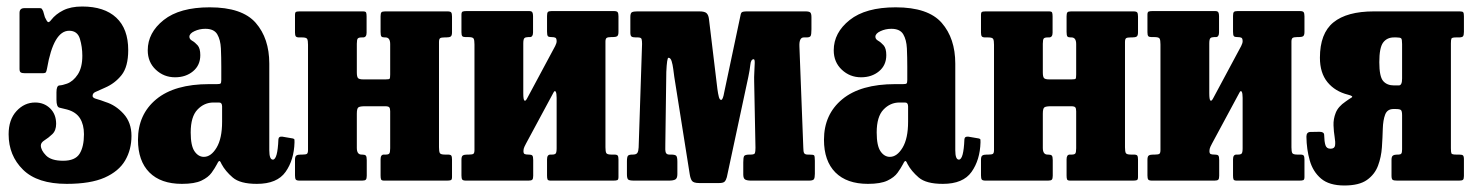

<svg xmlns="http://www.w3.org/2000/svg" viewBox="-20 -555 4533 590"><path d="M6.5 -142.5Q6.5 -187.5 30.8 -213.8Q55 -240 88 -240Q115.5 -240 134 -222Q152.5 -204 152.5 -174.5Q152.5 -154 140.8 -142.8Q129 -131.5 117.2 -124.2Q105.5 -117 105.5 -108Q105.5 -93.5 121.5 -77.2Q137.5 -61 174 -61Q211 -61 224.5 -82.5Q238 -104 238 -142.5Q238 -172 225.8 -191.5Q213.5 -211 186 -218.5Q171.5 -222 162.5 -224.2Q153.5 -226.5 153.5 -248.5V-271.5Q153.5 -292 162.8 -292.5Q172 -293 186 -298Q205 -305 219 -326.2Q233 -347.5 233 -383.5Q233 -411 225.5 -435.8Q218 -460.5 192.5 -460.5Q144.5 -460.5 124.5 -344.5Q123 -336.5 121.2 -333.2Q119.5 -330 110 -330H56.5Q47.5 -330 43.8 -332.5Q40 -335 40 -343V-515.5Q40 -530 55 -530H102Q107 -530 108.5 -528Q110 -526 112.5 -521L118 -502Q124 -489 127.5 -487.2Q131 -485.5 137.5 -494Q151 -511.5 174.2 -523.2Q197.5 -535 232.5 -535Q300.5 -535 337.2 -500.8Q374 -466.5 374 -401Q374 -350 353.5 -324.2Q333 -298.5 302.5 -285.5Q281 -276 272.8 -272.2Q264.5 -268.5 264.5 -260Q264.5 -254 276.8 -250.8Q289 -247.5 304.5 -241.5Q335.5 -232 359.8 -205.2Q384 -178.5 384 -137.5Q384 -95 364.5 -61.8Q345 -28.5 301.5 -9.2Q258 10 185 10Q95 10 50.8 -33.5Q6.5 -77 6.5 -142.5Z M404 -125.5Q404 -203.5 460.2 -250Q516.5 -296.5 623 -296.5H647Q655.5 -296.5 657.8 -298.5Q660 -300.5 660 -309.5V-349.5Q660 -379.5 658.8 -406.2Q657.5 -433 647.5 -449.8Q637.5 -466.5 611 -466.5Q593 -466.5 577.5 -459.2Q562 -452 562 -442Q562 -434.5 570.5 -429.8Q579 -425 587.2 -415.8Q595.5 -406.5 595.5 -385.5Q595.5 -354.5 573.2 -336Q551 -317.5 518 -317.5Q483.5 -317.5 458.8 -340.8Q434 -364 434 -400.5Q434 -454.5 483 -493.5Q532 -532.5 624.5 -532.5Q724 -532.5 765.8 -484.8Q807.5 -437 807.5 -359.5V-93.5Q807.5 -64.5 818.5 -64.5Q833 -64.5 835.5 -126.5Q836 -136.5 848 -135L880 -129.5Q884.5 -128.5 884.8 -125.5Q885 -122.5 885 -117.5Q883.5 -63.5 857.5 -26.8Q831.5 10 769.5 10H769Q718 10 695.2 -9.5Q672.5 -29 661 -50.5Q657.5 -59 654.8 -60.2Q652 -61.5 647 -51Q640.5 -38.5 630.2 -24.2Q620 -10 599 0Q578 10 539 10Q474 10 439 -25.2Q404 -60.5 404 -125.5ZM566 -148Q566 -107 577.8 -90Q589.5 -73 606.5 -73Q628.5 -73 645.5 -101.2Q662.5 -129.5 662.5 -181V-228Q662.5 -240 653 -240H636Q607.5 -240 586.8 -218.2Q566 -196.5 566 -148Z M1329 -102.5Q1329 -89.5 1331.5 -84.8Q1334 -80 1347 -80H1356Q1364.5 -80 1366.8 -76.8Q1369 -73.5 1369 -65V-11Q1369 -3 1365.5 -1.5Q1362 0 1353.5 0H1160.5Q1152.5 0 1151 -3.8Q1149.5 -7.5 1149.5 -15.5V-65.5Q1149.5 -80 1159.5 -80H1165.5Q1173.5 -80 1176.2 -83.2Q1179 -86.5 1179 -99.5V-213Q1179 -222 1176.2 -225.2Q1173.5 -228.5 1163.5 -228.5H1101Q1086 -228.5 1081.2 -225Q1076.5 -221.5 1076.5 -205.5V-100.5Q1076.5 -80 1091 -80H1092.5Q1101 -80 1104 -77Q1107 -74 1107 -63V-15Q1107 -6 1104.2 -3Q1101.5 0 1093 0H900.5Q891.5 0 889 -3.2Q886.5 -6.5 886.5 -16V-64Q886.5 -74.5 890.8 -77.2Q895 -80 904.5 -80H909.5Q919.5 -80 923 -82.2Q926.5 -84.5 926.5 -94V-417.5Q926.5 -430.5 924 -435.2Q921.5 -440 908.5 -440H899.5Q891.5 -440 889 -443.2Q886.5 -446.5 886.5 -455V-509Q886.5 -517.5 890.2 -518.8Q894 -520 902 -520H1095.5Q1103.5 -520 1105 -516.5Q1106.5 -513 1106.5 -504.5V-454.5Q1106.5 -440 1095.5 -440H1091.5Q1082.5 -440 1079.5 -436.8Q1076.5 -433.5 1076.5 -420.5V-332.5Q1076.5 -320 1079.8 -315.5Q1083 -311 1096.5 -311H1164Q1175.5 -311 1177.2 -313Q1179 -315 1179 -326V-419.5Q1179 -440 1164.5 -440H1162Q1154.5 -440 1152 -443Q1149.5 -446 1149.5 -457V-505Q1149.5 -514 1152 -517Q1154.5 -520 1163.5 -520H1355Q1364 -520 1366.5 -516.8Q1369 -513.5 1369 -504V-456Q1369 -445.5 1365 -442.8Q1361 -440 1351 -440H1346Q1336.5 -440 1332.8 -437.8Q1329 -435.5 1329 -426Z M1840.5 -102.5Q1840.5 -89.5 1843 -84.8Q1845.5 -80 1858.5 -80H1867.5Q1876 -80 1878.2 -76.8Q1880.5 -73.5 1880.5 -65V-11Q1880.5 -3 1877 -1.5Q1873.5 0 1865 0H1672Q1664 0 1662.5 -3.8Q1661 -7.5 1661 -15.5V-65.5Q1661 -80 1671.5 -80H1676.5Q1684.5 -80 1687.5 -83.2Q1690.5 -86.5 1690.5 -99.5V-254.5Q1690.5 -269 1687.5 -273.5Q1684.5 -278 1680.5 -270L1596.5 -114Q1594.5 -110.5 1591.5 -104Q1588.5 -97.5 1588.5 -91Q1588.5 -83.5 1592 -81.8Q1595.5 -80 1603.5 -80H1605Q1613 -80 1615.8 -77Q1618.5 -74 1618.5 -63V-15Q1618.5 -6 1615.8 -3Q1613 0 1604.5 0H1412Q1403 0 1400.5 -3.2Q1398 -6.5 1398 -16V-64Q1398 -74.5 1402.2 -77.2Q1406.5 -80 1416 -80H1421Q1431 -80 1434.5 -82.2Q1438 -84.5 1438 -94V-418.5Q1438 -431.5 1435.5 -436.2Q1433 -441 1420 -441H1411Q1403 -441 1400.5 -444Q1398 -447 1398 -456V-510Q1398 -518 1401.8 -519.5Q1405.5 -521 1413.5 -521H1606Q1613.5 -521 1615.8 -517.2Q1618 -513.5 1618 -505.5V-455.5Q1618 -441 1608 -441H1603Q1595 -441 1591.5 -437.8Q1588 -434.5 1588 -421.5V-268.5Q1588 -249 1591.5 -246Q1595 -243 1600.5 -254L1686 -413.5Q1690.5 -422.5 1690.5 -428Q1690.5 -437 1686.8 -439Q1683 -441 1675.5 -441H1674Q1666 -441 1663.5 -444Q1661 -447 1661 -458V-506Q1661 -515 1663.5 -518Q1666 -521 1675 -521H1866.5Q1875.5 -521 1878 -517.5Q1880.5 -514 1880.5 -505V-457Q1880.5 -446.5 1876.5 -443.8Q1872.5 -441 1862.5 -441H1857.5Q1848 -441 1844.2 -438.5Q1840.5 -436 1840.5 -427Z M1940 -440H1934Q1924 -440 1920.5 -442.8Q1917 -445.5 1917 -455V-503Q1917 -515 1922 -517.5Q1927 -520 1938 -520H2129Q2145.5 -520 2151.2 -514.5Q2157 -509 2158.5 -497L2184.5 -281.5Q2186.5 -266.5 2189 -257.2Q2191.5 -248 2196 -248Q2201.5 -248 2205.5 -271.5L2254.5 -503Q2256 -513.5 2259 -516.8Q2262 -520 2276 -520H2455.5Q2466 -520 2469.8 -516.8Q2473.5 -513.5 2473.5 -502V-465Q2473.5 -449 2471 -444.5Q2468.5 -440 2458.5 -440H2450Q2435.5 -440 2436.5 -413L2448.5 -101Q2448.5 -88.5 2451.2 -84.2Q2454 -80 2462 -80H2465Q2479 -80 2481.5 -77.8Q2484 -75.5 2484 -61V-21Q2484 -8.5 2481 -4.2Q2478 0 2466 0H2288Q2276 0 2270 -3.2Q2264 -6.5 2264 -19V-56Q2264 -70.5 2266.5 -75.2Q2269 -80 2284 -80H2287Q2298 -80 2299.8 -84.5Q2301.5 -89 2301.5 -101L2297.5 -304.5Q2297 -317.5 2298 -333.5Q2299 -349.5 2299.2 -361.2Q2299.5 -373 2296 -373Q2287.5 -373 2285.8 -356.5Q2284 -340 2279.5 -318.5L2213.5 -10.5Q2211 -1.5 2206.8 3Q2202.5 7.5 2189.5 7.5H2129Q2111 7.5 2106.2 0.5Q2101.5 -6.5 2099.5 -19.5L2052 -319Q2050.5 -329.5 2048.8 -343.2Q2047 -357 2043.8 -367.2Q2040.5 -377.5 2034 -377.5Q2029.5 -377.5 2027.5 -334L2024.5 -112.5Q2023.5 -92 2026 -86Q2028.5 -80 2037 -80H2042Q2054 -80 2057.8 -76.5Q2061.5 -73 2061.5 -58V-20Q2061.5 -7 2055.2 -3.5Q2049 0 2035.5 0H1928.5Q1914.5 0 1910.5 -3.2Q1906.5 -6.5 1906.5 -20V-59Q1906.5 -73 1909.8 -76.5Q1913 -80 1923.5 -80H1925Q1935.5 -80 1938.8 -85.5Q1942 -91 1942.5 -102L1953 -420Q1953 -430 1951.5 -435Q1950 -440 1940 -440Z M2512 -125.5Q2512 -203.5 2568.2 -250Q2624.5 -296.5 2731 -296.5H2755Q2763.5 -296.5 2765.8 -298.5Q2768 -300.5 2768 -309.5V-349.5Q2768 -379.5 2766.8 -406.2Q2765.5 -433 2755.5 -449.8Q2745.5 -466.5 2719 -466.5Q2701 -466.5 2685.5 -459.2Q2670 -452 2670 -442Q2670 -434.5 2678.5 -429.8Q2687 -425 2695.2 -415.8Q2703.5 -406.5 2703.5 -385.5Q2703.5 -354.5 2681.2 -336Q2659 -317.5 2626 -317.5Q2591.5 -317.5 2566.8 -340.8Q2542 -364 2542 -400.5Q2542 -454.5 2591 -493.5Q2640 -532.5 2732.5 -532.5Q2832 -532.5 2873.8 -484.8Q2915.5 -437 2915.5 -359.5V-93.5Q2915.5 -64.5 2926.5 -64.5Q2941 -64.5 2943.5 -126.5Q2944 -136.5 2956 -135L2988 -129.5Q2992.5 -128.5 2992.8 -125.5Q2993 -122.5 2993 -117.5Q2991.5 -63.5 2965.5 -26.8Q2939.5 10 2877.5 10H2877Q2826 10 2803.2 -9.5Q2780.5 -29 2769 -50.5Q2765.5 -59 2762.8 -60.2Q2760 -61.5 2755 -51Q2748.5 -38.5 2738.2 -24.2Q2728 -10 2707 0Q2686 10 2647 10Q2582 10 2547 -25.2Q2512 -60.5 2512 -125.5ZM2674 -148Q2674 -107 2685.8 -90Q2697.5 -73 2714.5 -73Q2736.5 -73 2753.5 -101.2Q2770.5 -129.5 2770.5 -181V-228Q2770.5 -240 2761 -240H2744Q2715.5 -240 2694.8 -218.2Q2674 -196.5 2674 -148Z M3437 -102.5Q3437 -89.5 3439.5 -84.8Q3442 -80 3455 -80H3464Q3472.5 -80 3474.8 -76.8Q3477 -73.5 3477 -65V-11Q3477 -3 3473.5 -1.5Q3470 0 3461.5 0H3268.5Q3260.5 0 3259 -3.8Q3257.5 -7.5 3257.5 -15.5V-65.5Q3257.5 -80 3267.5 -80H3273.5Q3281.5 -80 3284.2 -83.2Q3287 -86.5 3287 -99.5V-213Q3287 -222 3284.2 -225.2Q3281.5 -228.5 3271.5 -228.5H3209Q3194 -228.5 3189.2 -225Q3184.5 -221.5 3184.5 -205.5V-100.5Q3184.5 -80 3199 -80H3200.5Q3209 -80 3212 -77Q3215 -74 3215 -63V-15Q3215 -6 3212.2 -3Q3209.5 0 3201 0H3008.5Q2999.5 0 2997 -3.2Q2994.5 -6.5 2994.5 -16V-64Q2994.5 -74.5 2998.8 -77.2Q3003 -80 3012.5 -80H3017.5Q3027.5 -80 3031 -82.2Q3034.5 -84.5 3034.5 -94V-417.5Q3034.5 -430.5 3032 -435.2Q3029.5 -440 3016.5 -440H3007.5Q2999.5 -440 2997 -443.2Q2994.5 -446.5 2994.5 -455V-509Q2994.5 -517.5 2998.2 -518.8Q3002 -520 3010 -520H3203.5Q3211.5 -520 3213 -516.5Q3214.5 -513 3214.5 -504.5V-454.5Q3214.5 -440 3203.5 -440H3199.5Q3190.5 -440 3187.5 -436.8Q3184.5 -433.5 3184.5 -420.5V-332.5Q3184.5 -320 3187.8 -315.5Q3191 -311 3204.5 -311H3272Q3283.5 -311 3285.2 -313Q3287 -315 3287 -326V-419.5Q3287 -440 3272.5 -440H3270Q3262.5 -440 3260 -443Q3257.5 -446 3257.5 -457V-505Q3257.5 -514 3260 -517Q3262.5 -520 3271.5 -520H3463Q3472 -520 3474.5 -516.8Q3477 -513.5 3477 -504V-456Q3477 -445.5 3473 -442.8Q3469 -440 3459 -440H3454Q3444.5 -440 3440.8 -437.8Q3437 -435.5 3437 -426Z M3948.5 -102.5Q3948.5 -89.5 3951 -84.8Q3953.5 -80 3966.5 -80H3975.5Q3984 -80 3986.2 -76.8Q3988.5 -73.5 3988.5 -65V-11Q3988.5 -3 3985 -1.5Q3981.5 0 3973 0H3780Q3772 0 3770.5 -3.8Q3769 -7.5 3769 -15.5V-65.5Q3769 -80 3779.5 -80H3784.5Q3792.5 -80 3795.5 -83.2Q3798.5 -86.5 3798.5 -99.5V-254.5Q3798.5 -269 3795.5 -273.5Q3792.5 -278 3788.5 -270L3704.5 -114Q3702.5 -110.5 3699.5 -104Q3696.5 -97.5 3696.5 -91Q3696.5 -83.5 3700 -81.8Q3703.5 -80 3711.5 -80H3713Q3721 -80 3723.8 -77Q3726.5 -74 3726.5 -63V-15Q3726.5 -6 3723.8 -3Q3721 0 3712.5 0H3520Q3511 0 3508.5 -3.2Q3506 -6.5 3506 -16V-64Q3506 -74.5 3510.2 -77.2Q3514.5 -80 3524 -80H3529Q3539 -80 3542.5 -82.2Q3546 -84.5 3546 -94V-418.5Q3546 -431.5 3543.5 -436.2Q3541 -441 3528 -441H3519Q3511 -441 3508.5 -444Q3506 -447 3506 -456V-510Q3506 -518 3509.8 -519.5Q3513.5 -521 3521.5 -521H3714Q3721.5 -521 3723.8 -517.2Q3726 -513.5 3726 -505.5V-455.5Q3726 -441 3716 -441H3711Q3703 -441 3699.5 -437.8Q3696 -434.5 3696 -421.5V-268.5Q3696 -249 3699.5 -246Q3703 -243 3708.5 -254L3794 -413.5Q3798.5 -422.5 3798.5 -428Q3798.5 -437 3794.8 -439Q3791 -441 3783.5 -441H3782Q3774 -441 3771.5 -444Q3769 -447 3769 -458V-506Q3769 -515 3771.5 -518Q3774 -521 3783 -521H3974.5Q3983.5 -521 3986 -517.5Q3988.5 -514 3988.5 -505V-457Q3988.5 -446.5 3984.5 -443.8Q3980.5 -441 3970.5 -441H3965.5Q3956 -441 3952.2 -438.5Q3948.5 -436 3948.5 -427Z M3994.5 -135Q3994.5 -149 4006.5 -149.5L4034.5 -150Q4048.5 -150 4049 -141Q4049.5 -119.5 4053 -108.8Q4056.5 -98 4068.5 -98Q4081 -98 4082.5 -108Q4084 -118 4081.2 -134.2Q4078.5 -150.5 4077.8 -169.8Q4077 -189 4084.5 -208.2Q4092 -227.5 4115 -243Q4126 -251 4133.2 -255.2Q4140.5 -259.5 4122.5 -264Q4082.5 -274 4059.2 -302.5Q4036 -331 4036 -377.5Q4036 -452.5 4077.5 -486.2Q4119 -520 4202 -520H4466Q4474.5 -520 4476.5 -517Q4478.5 -514 4478.5 -505V-457Q4478.5 -446.5 4475.5 -443.2Q4472.5 -440 4462.5 -440H4454Q4442 -440 4440.2 -436.5Q4438.5 -433 4438.5 -421.5V-99.5Q4438.5 -87 4440.2 -83.5Q4442 -80 4454.5 -80H4463.5Q4472.5 -80 4475.5 -77.5Q4478.5 -75 4478.5 -65.5V-14Q4478.5 -5 4475.5 -2.5Q4472.5 0 4464 0H4273.5Q4263.5 0 4259.8 -2.2Q4256 -4.5 4256 -15V-64Q4256 -74.5 4260.8 -77.2Q4265.5 -80 4274 -80H4277.5Q4283.5 -80 4286 -83Q4288.5 -86 4288.5 -96V-201Q4288.5 -213.5 4285 -216.8Q4281.5 -220 4268.5 -220H4262Q4243 -220 4236.5 -203Q4230 -186 4229.2 -159.2Q4228.5 -132.5 4226.5 -102.5Q4224.5 -72.5 4214.5 -45.8Q4204.5 -19 4180.5 -2Q4156.5 15 4111 15Q4064.5 15 4039.5 -6.2Q4014.5 -27.5 4004.8 -61.8Q3995 -96 3994.5 -135ZM4278.5 -292.5Q4288.5 -292.5 4288.5 -313.5V-419.5Q4288.5 -434 4285.8 -437Q4283 -440 4271 -440H4263.5Q4242 -440 4230.2 -424.2Q4218.5 -408.5 4218.5 -364Q4218.5 -320 4230.2 -306.2Q4242 -292.5 4263.5 -292.5Z"/></svg>

Font: Besley* Condensed
Style: Bold
Weight: 700
Width: 3
Designer: Owen Earl
Foundry: indestructible type*
Version: Version 3.000; ttfautohint (v1.8.3)